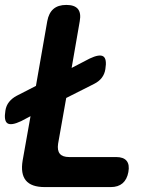

<svg xmlns="http://www.w3.org/2000/svg" viewBox="-27 -760 647 780"><path d="M155 0Q100 0 78 -27Q56 -54 65 -108L97 -288L59 -268Q19 -249 3.5 -259Q-12 -269 -5 -311Q-2 -331 10 -346Q22 -361 41 -371L119 -411L165 -674Q171 -707 190 -723.5Q209 -740 242.5 -740Q276 -740 289.5 -723.5Q303 -707 297 -674L264 -484L337 -522Q377 -541 392.5 -531Q408 -521 401 -479Q398 -459 386.5 -444Q375 -429 355 -419L242 -362L209 -176Q205 -149 216 -135.5Q227 -122 254 -122H445Q475 -122 487.5 -106.5Q500 -91 494.5 -61Q489 -31 471 -15.5Q453 0 423 0Z"/></svg>

Font: Maple Mono
Style: Bold Italic
Weight: 700
Italic angle: -10°
Monospace: yes
Designer: subframe7536
Version: Version 7.000